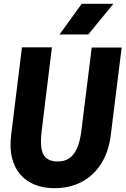

<svg xmlns="http://www.w3.org/2000/svg" viewBox="-20 -976 658 1006"><path d="M265 10Q208.5 10 163 -8Q117.5 -26 86.8 -61.2Q56 -96.5 43 -148.5Q30 -200.5 38.5 -269L95 -728H252L198.5 -291.5Q193.5 -250 195 -219.5Q196.5 -189 206 -169.2Q215.5 -149.5 234.8 -139.8Q254 -130 284 -130Q318.5 -130 343.2 -147Q368 -164 383.8 -199.8Q399.5 -235.5 406.5 -291.5L460.5 -727H617.5L560.5 -269Q549.5 -179.5 509.2 -117Q469 -54.5 406.5 -22.2Q344 10 265 10ZM442.5 -795.5H292L408 -956H574Z"/></svg>

Font: Spline Sans Mono
Style: Italic
Weight: 400
Italic angle: -4°
Monospace: yes
Designer: Eben Sorkin, Mirko Velimirovic
Foundry: Sorkin Type
Version: Version 1.004